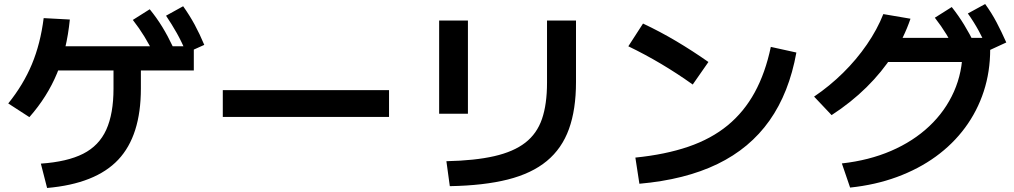

<svg xmlns="http://www.w3.org/2000/svg" viewBox="-20 -875 5040 954"><path d="M183 -62Q314 -71 393 -111Q472 -151 508 -230.5Q544 -310 544 -435V-589H680V-435Q680 -201 567.5 -81.5Q455 38 214 59ZM21 -361Q96 -454 138.5 -556Q181 -658 197 -785L327 -778Q312 -628 263.5 -511Q215 -394 126 -293ZM215 -525V-645H943V-525ZM751 -595Q724 -650 698 -692.5Q672 -735 640 -776L724 -829Q759 -786 786.5 -741Q814 -696 839 -643ZM906 -612Q883 -667 858.5 -710.5Q834 -754 805 -797L890 -844Q922 -799 947 -753Q972 -707 995 -652Z M1087 -294V-427H1913V-294Z M2198 -74Q2339 -77 2435.5 -99Q2532 -121 2590 -166Q2648 -211 2673 -284Q2698 -357 2698 -464V-773H2842V-467Q2842 -331 2807 -234Q2772 -137 2697 -75Q2622 -13 2503 17Q2384 47 2215 50ZM2162 -310V-773H2305V-310Z M3137 -92Q3286 -107 3400 -146Q3514 -185 3595.5 -252Q3677 -319 3730 -416Q3783 -513 3810 -642L3937 -614Q3901 -414 3803.5 -276Q3706 -138 3545 -60Q3384 18 3157 38ZM3422 -455Q3345 -510 3265 -557.5Q3185 -605 3102 -645L3175 -758Q3260 -718 3340 -670.5Q3420 -623 3500 -567Z M4163 -63Q4298 -78 4408 -125.5Q4518 -173 4597.5 -248Q4677 -323 4720 -420Q4763 -517 4763 -630L4820 -567H4340V-687H4900V-630Q4900 -519 4868 -421Q4836 -323 4775.5 -241Q4715 -159 4629.5 -97Q4544 -35 4436.5 4.5Q4329 44 4204 57ZM4025 -395Q4102 -447 4169 -513Q4236 -579 4287.5 -654Q4339 -729 4369 -805L4504 -782Q4472 -688 4417 -602.5Q4362 -517 4285.5 -441.5Q4209 -366 4112 -303ZM4736 -607Q4709 -661 4683 -703.5Q4657 -746 4625 -787L4709 -840Q4743 -797 4770.5 -752Q4798 -707 4824 -654ZM4891 -623Q4867 -678 4843 -722Q4819 -766 4789 -808L4875 -855Q4907 -811 4931.5 -764.5Q4956 -718 4980 -664Z"/></svg>

Font: M PLUS 2
Style: Bold
Weight: 700
Designer: Coji Morishita
Foundry: UNDERFOREST DESIGN
Version: Version 1.001